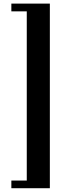

<svg xmlns="http://www.w3.org/2000/svg" viewBox="-20 -853 373 1040"><path d="M250 -833.5V166.5H41.5V125H125V-791.5H41.5V-833.5Z"/></svg>

Font: Gputeks
Style: Bold
Weight: 600
Width: 8
Version: Version 0.9